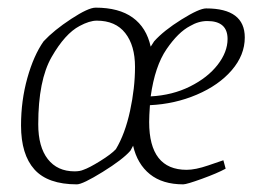

<svg xmlns="http://www.w3.org/2000/svg" viewBox="-20 -473 664 502"><path d="M372 -198Q370 -170 370 -154Q370 -29 468 -29Q491 -29 524.5 -40.5Q558 -52 564 -54L570 -32Q548 -20 508 -5.5Q468 9 459 9Q405 9 372 -17.5Q339 -44 328 -92Q326 -88 324 -84.5Q322 -81 321 -79Q301 -56 248.5 -23.5Q196 9 181 9Q105 9 70 -30Q35 -69 35 -145Q35 -210 51.5 -269Q68 -328 94 -365Q121 -394 166 -423.5Q211 -453 230 -453Q291 -453 327 -427Q363 -401 374 -351L383 -365Q408 -393 454.5 -422Q501 -451 519 -451Q620 -451 620 -375Q620 -329 586 -289.5Q552 -250 494.5 -225.5Q437 -201 372 -198ZM333 -298Q333 -354 307.5 -386.5Q282 -419 233 -419Q214 -419 188 -405Q150 -385 115 -324Q80 -263 80 -148Q80 -89 105 -57Q130 -25 175 -25Q189 -25 198 -29Q213 -34 242 -52Q271 -70 283 -83Q307 -123 320 -183Q333 -243 333 -298ZM374 -221Q431 -224 477 -247Q523 -270 549 -303.5Q575 -337 575 -371Q575 -418 522 -418Q499 -418 477 -405Q446 -389 415.5 -344.5Q385 -300 374 -221Z"/></svg>

Font: Grenze ExtraLight
Style: Italic
Weight: 275
Italic angle: -10°
Designer: Renata Polastri
Foundry: Omnibus-Type
Version: Version 1.002; ttfautohint (v1.8)